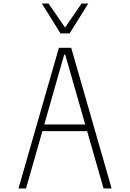

<svg xmlns="http://www.w3.org/2000/svg" viewBox="-20 -1072 740 1092"><path d="M85 0 315 -800H385L615 0H569L351 -761H345L128 0ZM205 -326V-364H499V-326ZM482 -1052 376 -882H324L218 -1052H256L360 -901H340L444 -1052Z"/></svg>

Font: Martian Mono SemiExpanded Thin
Style: Regular
Weight: 250
Monospace: yes
Version: Version 0.930